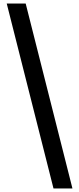

<svg xmlns="http://www.w3.org/2000/svg" viewBox="-20 -820 447 1084"><path d="M282 244 18 -800H125L389 244Z"/></svg>

Font: Noto Sans Malayalam Condensed SemiBold
Style: Regular
Weight: 600
Width: 3
Designer: Jelle Bosma - Monotype Design Team
Foundry: Monotype Imaging Inc.
Version: Version 2.104; ttfautohint (v1.8.4.7-5d5b)